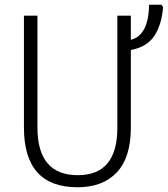

<svg xmlns="http://www.w3.org/2000/svg" viewBox="-20 -780 708 810"><path d="M532 -714H475V-240Q475 -41 308 -41Q138 -41 138 -242V-714H81V-242Q81 10 307 10Q414 10 473 -53Q532 -116 532 -242V-569Q600 -582 631 -628.5Q662 -675 668 -750L661 -760H609Q607 -631 532 -612Z"/></svg>

Font: Noto Sans UI SemiCondensed Light
Style: Regular
Weight: 300
Width: 4
Designer: Monotype Design Team
Foundry: Monotype Imaging Inc.
Version: Version 1.901